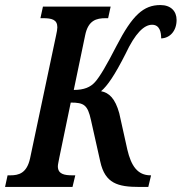

<svg xmlns="http://www.w3.org/2000/svg" viewBox="-38 -740 719 760"><path d="M-18 0H249L260 -46H249C216 -46 191 -51 191 -82C191 -88 194 -101 197 -117L242 -334C294 -334 309 -325 322 -265L359 -100C378 -14 428 0 514 0H549L560 -46H558C506 -46 481 -84 466 -148L434 -292C418 -350 394 -373 362 -379C387 -400 416 -442 459 -527C497 -608 532 -642 564 -642C594 -642 600 -613 600 -588C634 -589 661 -617 661 -661C661 -696 638 -720 597 -720C530 -720 486 -680 423 -558C384 -482 357 -436 338 -415C320 -395 295 -384 254 -384L299 -600C311 -660 344 -668 380 -668H390L400 -714H132L122 -668H132C166 -668 189 -663 189 -632C189 -626 187 -612 184 -600L81 -113C68 -54 36 -46 3 -46H-8Z"/></svg>

Font: Noto Serif Condensed Semi
Style: Italic
Weight: 600
Width: 3
Italic angle: -12°
Designer: Monotype Design Team
Foundry: Monotype Imaging Inc.
Version: Version 1.901